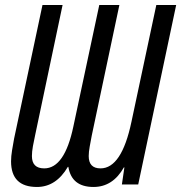

<svg xmlns="http://www.w3.org/2000/svg" viewBox="-20 -734 721 764"><path d="M250 -70H252Q265 10 352 10Q429 10 473 -68H475L465 0H530L681 -714H602L503 -249Q464 -64 380 -64Q333 -64 333 -113Q333 -129 337 -151Q341 -173 345 -194L455 -714H375L272 -231Q237 -64 156 -64Q107 -64 107 -113Q107 -130 111 -152.5Q115 -175 120 -197L229 -714H149L36 -182Q32 -160 28 -136Q24 -112 24 -92Q24 10 127 10Q203 10 250 -70Z"/></svg>

Font: Noto Sans Display Condensed
Style: Italic
Weight: 400
Width: 3
Designer: Monotype Design team
Foundry: Monotype Imaging Inc.
Version: 1.000